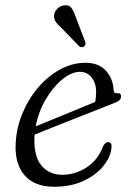

<svg xmlns="http://www.w3.org/2000/svg" viewBox="-20 -702 494 731"><path d="M404.5 -140Q401.5 -105 374.2 -70.8Q347 -36.5 299 -13.8Q251 9 186 9Q112 9 74.2 -34Q36.5 -77 39.5 -151Q41.5 -211.5 64.2 -267.5Q87 -323.5 124.2 -367.5Q161.5 -411.5 208.2 -437.2Q255 -463 305 -463Q356 -463 383.2 -432.8Q410.5 -402.5 412.5 -359Q413.5 -345.5 425.5 -347Q441 -349.5 441 -334.5Q441 -319 414.5 -309.5Q387 -298.5 346 -282.5Q305 -266.5 260.2 -248.8Q215.5 -231 176 -215.2Q136.5 -199.5 112 -189.5Q111.5 -184.5 111 -179Q108.5 -106.5 138 -71.5Q167.5 -36.5 218 -36.5Q266 -36.5 309.5 -64.5Q353 -92.5 372.5 -145.5Q381.5 -161 392 -161Q406.5 -161 404.5 -140ZM284.5 -428.5Q252.5 -428.5 217.5 -400Q182.5 -371.5 154.5 -324.2Q126.5 -277 116 -221Q143.5 -232 184 -248.8Q224.5 -265.5 267 -282.8Q309.5 -300 342.5 -314Q345.5 -328.5 346 -351.5Q346 -385.5 329 -407Q312 -428.5 284.5 -428.5ZM269 -635.5 304 -544Q306 -539 305.5 -534Q305 -529 300 -525.5Q291 -519 282 -525.5L213 -596.5Q199.5 -608 192 -619.2Q184.5 -630.5 186 -644.5Q187.5 -657.5 198 -668.5Q208.5 -679.5 224 -681.5Q243 -684.5 252.2 -671.5Q261.5 -658.5 269 -635.5Z"/></svg>

Font: Fraunces 9pt S050 Light
Style: Italic
Weight: 300
Italic angle: -16°
Version: Version 1.000; ttfautohint (v1.8.3)